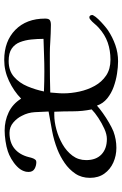

<svg xmlns="http://www.w3.org/2000/svg" viewBox="145 -719 579 909"><g transform="rotate(-90 434.5 -264.5)"><path d="M371 -120Q362 -164 362 -208.5Q362 -253 360 -297H344Q313 -297 276 -287Q239 -277 206 -258Q173 -239 152 -211Q131 -183 131 -146Q131 -99 158 -73.5Q185 -48 231 -48Q253 -48 279.5 -60Q306 -72 331 -88.5Q356 -105 371 -120ZM705 -348Q705 -377 702 -406Q699 -435 689.5 -459.5Q680 -484 659 -498.5Q638 -513 600 -513Q554 -513 525 -487.5Q496 -462 480 -423.5Q464 -385 456 -346Q480 -345 504 -344.5Q528 -344 551 -344Q590 -344 628.5 -345.5Q667 -347 705 -348ZM818 -117Q818 -116 817 -114Q816 -112 816 -112Q811 -102 798 -88.5Q785 -75 770.5 -62.5Q756 -50 746 -43Q713 -21 676 -8Q639 5 599 5Q572 5 540 0Q508 -5 477.5 -16Q447 -27 423 -46.5Q399 -66 389 -95Q376 -83 353.5 -67Q331 -51 307.5 -37.5Q284 -24 267 -17Q248 -10 228.5 -6.5Q209 -3 189 -3Q152 -3 119.5 -17.5Q87 -32 67 -60Q47 -88 47 -128Q47 -168 67 -197.5Q87 -227 117.5 -248Q148 -269 181 -282Q224 -299 270 -307.5Q316 -316 361 -324Q360 -356 358 -389Q356 -422 341 -450Q330 -473 309 -491Q288 -509 260 -509Q214 -509 185 -485Q156 -461 145 -417Q144 -412 142.5 -407Q141 -402 139 -397Q137 -392 133 -387Q129 -382 122 -382Q104 -382 89.5 -390.5Q75 -399 75 -419Q75 -432 79 -441Q85 -458 101 -473.5Q117 -489 137 -500.5Q157 -512 173 -517Q194 -524 221.5 -528Q249 -532 271 -532Q317 -532 357 -513Q397 -494 422 -454Q458 -489 506 -511.5Q554 -534 605 -534Q694 -534 747.5 -481.5Q801 -429 801 -340Q801 -323 793.5 -318Q786 -313 771 -313Q751 -313 730.5 -314Q710 -315 690 -316Q664 -318 637.5 -318Q611 -318 585 -318Q551 -318 517.5 -317.5Q484 -317 451 -316Q450 -300 448.5 -285Q447 -270 447 -254Q447 -217 455.5 -178Q464 -139 482.5 -105.5Q501 -72 531.5 -51.5Q562 -31 606 -31Q650 -31 687.5 -44Q725 -57 758 -87Q768 -96 777 -107Q786 -118 796 -126Q801 -131 807 -131Q813 -131 815.5 -126.5Q818 -122 818 -117Z"/></g></svg>

Font: Kaisei HarunoUmi
Style: Regular
Weight: 400
Designer: Font-Kai, 金井和夫
Foundry: KAZUO KANAI
Version: Version 5.003